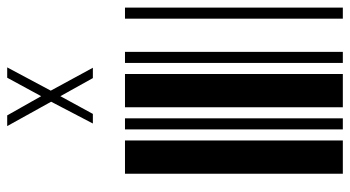

<svg xmlns="http://www.w3.org/2000/svg" viewBox="-234 -396 949 520"><g transform="rotate(90 240.0 -135.5)"><path d="M0 0V-590H30V0ZM120 0V-590H150V0ZM180 0V-590H270V0ZM300 0V-590H330V0ZM360 0V-590H450V0ZM225 201 163 87H191L240 175L288 87H314L255 200L321 319H292L240 227L190 319H162Z"/></g></svg>

Font: Libre Barcode 39 Extended Text
Style: Regular
Weight: 400
Version: Version 1.005; ttfautohint (v1.8.3)